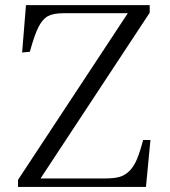

<svg xmlns="http://www.w3.org/2000/svg" viewBox="-20 -734 666 754"><path d="M50.8 0V-27.8L481.9 -682.1H230Q190.4 -682.1 169.2 -671.1Q147.9 -660.2 131.8 -629.2Q115.7 -598.1 97.2 -530.8L66.9 -527.8L82 -713.9H567.9V-684.1L139.2 -33.2H392.1Q426.3 -33.2 447.8 -38.8Q469.2 -44.4 487.1 -61.5Q504.9 -78.6 517.1 -107.2Q529.3 -135.7 542 -184.1H570.8L553.2 0Z"/></svg>

Font: Literata Light
Style: Regular
Weight: 300
Designer: Latin by Veronika Burian and Jose Scaglione. Greek by Irene Vlachou. Cyrillic by Vera Evstafieva.
Foundry: TypeTogether
Version: Version 3.021